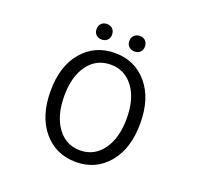

<svg xmlns="http://www.w3.org/2000/svg" viewBox="-153 -1077 1306 1259"><g transform="rotate(20 500.0 -447.5)"><path d="M186.5 -369.1Q186.5 -543 273.4 -645Q360.4 -747.1 500 -747.1Q639.6 -747.1 726.1 -645Q812.5 -543 812.5 -369.1Q812.5 -194.3 726.1 -90.8Q639.6 12.7 500 12.7Q360.4 12.7 273.4 -90.8Q186.5 -194.3 186.5 -369.1ZM500 -666Q400.4 -666 341.3 -585.9Q282.2 -505.9 282.2 -369.1Q282.2 -232.4 341.8 -150.4Q401.4 -68.4 500 -68.4Q598.6 -68.4 658.2 -150.4Q717.8 -232.4 717.8 -369.1Q717.8 -505.9 658.2 -585.9Q598.6 -666 500 -666ZM385.7 -799.8Q361.3 -799.8 346.2 -814.5Q331.1 -829.1 331.1 -853.5Q331.1 -877.9 346.2 -893.1Q361.3 -908.2 385.7 -908.2Q409.2 -908.2 424.3 -893.1Q439.5 -877.9 439.5 -853.5Q439.5 -829.1 424.3 -814.5Q409.2 -799.8 385.7 -799.8ZM615.2 -799.8Q590.8 -799.8 575.2 -814.5Q559.6 -829.1 559.6 -853.5Q559.6 -877.9 575.2 -893.1Q590.8 -908.2 615.2 -908.2Q638.7 -908.2 653.8 -893.1Q668.9 -877.9 668.9 -853.5Q668.9 -829.1 653.8 -814.5Q638.7 -799.8 615.2 -799.8Z"/></g></svg>

Font: Gen Shin Gothic Monospace Regular
Style: Regular
Weight: 400
Designer: [Source Han Sans]
Ryoko NISHIZUKA  (kana & ideographs); Paul D. Hunt (Latin, Greek & Cyrillic); Wenlong ZHANG  (bopomofo
Version: Version 1.002.20150607